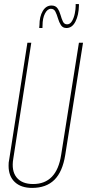

<svg xmlns="http://www.w3.org/2000/svg" viewBox="-20 -909 426 939"><path d="M137 10Q83 10 52.5 -18.5Q22 -47 22 -98Q22 -109 22.5 -114Q23 -119 25 -129L114 -700H133L45 -133Q35 -74 61 -41.5Q87 -9 142 -9Q257 -9 279 -151L366 -700H386L299 -151Q286 -69 246 -29.5Q206 10 137 10ZM172 -772Q172 -775 172 -775.5Q172 -776 173 -786Q173 -828 189 -855Q205 -882 232 -882Q252 -882 261.5 -868Q271 -854 276 -836Q281 -818 287.5 -804Q294 -790 308 -790Q323 -790 332.5 -806.5Q342 -823 346 -844Q350 -865 350 -878Q350 -883 350 -884.5Q350 -886 350 -889H366Q366 -887 366 -886Q366 -885 366 -881Q365 -835 349 -803.5Q333 -772 305 -772Q287 -772 278 -786Q269 -800 263.5 -819Q258 -838 251 -852Q244 -866 229 -866Q212 -866 200 -843Q188 -820 188 -784Q187 -774 187.5 -774Q188 -774 188 -772Z"/></svg>

Font: Georama Condensed Thin
Style: Italic
Weight: 100
Width: 3
Italic angle: -9°
Designer: Jean-Baptiste Levee
Foundry: Production Type
Version: Version 1.000